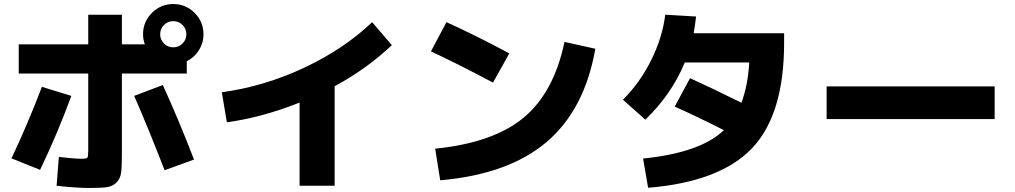

<svg xmlns="http://www.w3.org/2000/svg" viewBox="-20 -870 5040 953"><path d="M73 -650H418V-797H585V-650H699Q690 -674 690 -700Q690 -762 734 -806Q778 -850 840 -850Q902 -850 946 -806Q990 -762 990 -700Q990 -657 967.5 -621Q945 -585 907 -566V-505H585V-102Q585 -41 581 -12Q577 17 558 36Q539 55 510.5 59Q482 63 422 63Q357 63 261 52L272 -91Q352 -82 384 -82Q409 -82 413.5 -87.5Q418 -93 418 -123V-505H73ZM37 -84Q118 -255 188 -439L334 -394Q266 -208 179 -27ZM797 -25Q716 -234 646 -394L788 -448Q866 -278 943 -78ZM886 -654Q905 -673 905 -700Q905 -727 886 -746Q867 -765 840 -765Q813 -765 794 -746Q775 -727 775 -700Q775 -673 794 -654Q813 -635 840 -635Q867 -635 886 -654Z M1081 -412Q1292 -441 1490 -534Q1688 -627 1827 -760L1925 -646Q1799 -527 1641 -442V52H1467V-361Q1282 -287 1106 -263Z M2119 -615 2196 -760Q2342 -694 2508 -605L2427 -460Q2260 -549 2119 -615ZM2782 -662 2935 -628Q2882 -326 2693.5 -165.5Q2505 -5 2165 25L2140 -132Q2428 -161 2578.5 -285.5Q2729 -410 2782 -662Z M3197 62 3172 -83Q3457 -112 3573 -224Q3445 -289 3329 -341L3405 -482Q3511 -434 3660 -360Q3692 -444 3699 -560H3379Q3314 -402 3183 -276L3072 -375Q3157 -460 3212.5 -572Q3268 -684 3282 -797L3435 -788Q3430 -745 3423 -705H3872V-658Q3872 -301 3712.5 -134Q3553 33 3197 62Z M4083 -279V-441H4917V-279Z"/></svg>

Font: M PLUS 1p ExtraBold
Style: Regular
Weight: 800
Version: Version 1.062